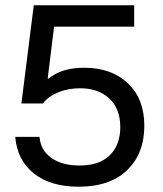

<svg xmlns="http://www.w3.org/2000/svg" viewBox="-20 -695 615 725"><path d="M276.7 10Q170.8 10 107.9 -40Q45 -90 37.5 -178.3H129.2Q133.3 -127.5 173.8 -98.8Q214.2 -70 280 -70Q355.8 -70 395 -109.2Q434.2 -148.3 434.2 -215Q434.2 -284.2 392.9 -322.9Q351.7 -361.7 281.7 -361.7Q238.3 -361.7 200.8 -346.7Q163.3 -331.7 141.7 -304.2H60.8L107.5 -675H486.7V-594.2H184.2L160 -398.3H163.3Q213.3 -439.2 297.5 -439.2Q400.8 -439.2 462.9 -380.4Q525 -321.7 525 -220Q525 -115.8 460.4 -52.9Q395.8 10 276.7 10Z"/></svg>

Font: Funnel Display
Style: Regular
Weight: 400
Designer: NORD ID, Kristian Moeller
Foundry: Dicotype
Version: Version 1.000